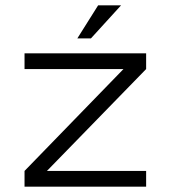

<svg xmlns="http://www.w3.org/2000/svg" viewBox="-20 -700 640 720"><path d="M72 -500V-441H443L72 -59V0H528V-59H156L528 -441V-500ZM270 -556H321L434 -680H348Z"/></svg>

Font: LT Wave Mono Light
Style: Regular
Weight: 300
Designer: Daniel Lyons
Version: Version 2.5 (Glyphs App)